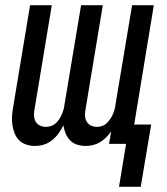

<svg xmlns="http://www.w3.org/2000/svg" viewBox="-20 -550 640 734"><path d="M518 164H435L462 0H397L405 -48Q397 -36 386 -25Q375 -14 362.5 -6.5Q350 1 336 4.5Q322 8 308 8Q291 8 275 3Q259 -2 248 -13.5Q237 -25 231 -39.5Q225 -54 222 -71Q215 -55 204 -40Q193 -25 178.5 -13.5Q164 -2 147 3Q130 8 113 8Q96 8 80 2.5Q64 -3 53 -14Q42 -25 36 -40Q30 -55 27.5 -71.5Q25 -88 26 -105Q27 -122 30 -139L95 -530H178L111 -126Q109 -114 110.5 -102.5Q112 -91 118 -82.5Q124 -74 134 -69.5Q144 -65 156 -65Q166 -65 176 -68.5Q186 -72 194 -79.5Q202 -87 207.5 -96Q213 -105 217 -114.5Q221 -124 223.5 -133.5Q226 -143 227 -153L290 -530H373L306 -126Q304 -114 305.5 -102.5Q307 -91 313 -82.5Q319 -74 329 -69.5Q339 -65 351 -65Q361 -65 371 -68.5Q381 -72 388.5 -79.5Q396 -87 402 -96Q408 -105 412 -114.5Q416 -124 418.5 -133.5Q421 -143 422 -153L485 -530H568L493 -74H558Z"/></svg>

Font: Iosevka Curly Extended
Style: Italic
Weight: 400
Width: 7
Italic angle: -9°
Monospace: yes
Designer: Belleve Invis
Foundry: Belleve Invis
Version: Version 11.1.0; ttfautohint (v1.8.3)